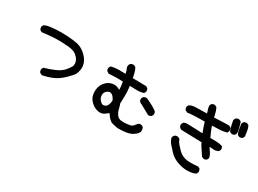

<svg xmlns="http://www.w3.org/2000/svg" viewBox="-38 -1495 3076 2287"><g transform="rotate(30 1500.0 -351.0)"><path d="M478.5 -46.9Q460 -49.3 445.8 -61L445.3 -61.5L444.8 -62Q430.2 -78.6 432.6 -104.5V-106L433.6 -107.9L443.4 -128.4L445.3 -132.3L449.7 -133.3Q521 -152.8 590.8 -183.6Q625 -198.7 650.4 -216.6Q675.8 -234.4 692.9 -254.4Q727.1 -295.4 739.3 -318.4Q750.5 -338.9 748 -365.2Q746.6 -378.9 742.9 -391.1Q739.3 -403.3 732.9 -414.1Q728.5 -421.4 722.7 -428.7Q716.8 -436 709.5 -443.8Q702.1 -451.7 692.9 -459.5Q666.5 -482.4 622.6 -492.7Q577.6 -502.9 472.7 -505.9Q367.7 -508.8 222.2 -489.3L219.2 -488.8L216.3 -490.2L196.8 -500L194.8 -501L193.8 -502.4Q179.2 -519 181.6 -544.9V-546.9L182.6 -548.3L192.4 -567.9L193.8 -570.8L196.8 -572.3Q223.6 -586.4 256.8 -591.8Q265.1 -592.8 274.9 -594Q284.7 -595.2 296.6 -596.4Q308.6 -597.7 322.3 -598.9Q335.9 -600.1 351.1 -601.6Q414.1 -606.4 502.9 -601.6Q592.3 -596.7 649.4 -584Q659.7 -581.5 669.2 -578.4Q678.7 -575.2 688.2 -571.3Q697.8 -567.4 706.8 -562.5Q715.8 -557.6 724.9 -552Q733.9 -546.4 742.7 -539.8Q751.5 -533.2 759.8 -525.9Q811 -481.4 830.6 -433.1Q850.1 -385.3 843.8 -339.4Q837.4 -294.9 823.2 -268.1Q815.4 -253.9 796.4 -232.2Q777.3 -210.4 745.6 -179.7Q682.1 -117.7 616.2 -89.4Q583.5 -75.2 549.8 -64.7Q516.1 -54.2 481.4 -46.9H480Z M1569.8 48.8Q1530.3 42 1491.7 31.7Q1452.1 22 1399.4 -58.6Q1355 -20 1328.6 -11.7Q1299.3 -2.4 1265.6 -9.8Q1232.4 -17.1 1203.1 -36.1Q1173.8 -55.2 1151.4 -84Q1128.4 -112.8 1121.1 -149.9Q1114.3 -186 1118.2 -221.7Q1122.6 -257.8 1137.2 -286.6Q1142.1 -296.4 1148.4 -305.4Q1154.8 -314.5 1162.4 -323Q1169.9 -331.5 1178.2 -339.8Q1191.9 -352.1 1207.3 -360.8Q1222.7 -369.6 1239.7 -374.5Q1274.9 -385.3 1312 -377Q1338.9 -370.6 1360.4 -355Q1360.4 -369.6 1359.6 -382.8Q1358.9 -396 1357.4 -407.7Q1356.4 -414.6 1355.5 -421.4Q1354.5 -428.2 1353.5 -435.3Q1352.5 -442.4 1351.6 -449Q1350.6 -455.6 1349.1 -462.4Q1295.4 -465.8 1251.5 -464.8Q1204.6 -463.9 1159.2 -460H1155.8L1153.3 -461.4L1130.9 -475.1L1129.4 -476.1L1127.9 -477.5Q1114.7 -494.1 1118.2 -520L1118.7 -521.5L1119.1 -523.4L1129.9 -543L1132.3 -546.4L1136.2 -547.4Q1185.1 -560.5 1238.8 -560.1Q1246.6 -560.1 1254.2 -560.1Q1261.7 -560.1 1269.5 -559.8Q1277.3 -559.6 1284.9 -559.6Q1292.5 -559.6 1300.3 -559.3Q1308.1 -559.1 1315.7 -559.1Q1323.2 -559.1 1331.1 -558.6L1317.4 -610.8Q1309.6 -621.6 1306.9 -633.1Q1304.2 -644.5 1305.7 -656.7V-657.2Q1307.1 -663.1 1309.1 -668.5Q1311 -673.8 1314 -679Q1316.9 -684.1 1320.8 -688L1321.8 -689L1322.8 -689.9Q1342.3 -702.6 1367.7 -699.2L1369.6 -698.7L1371.1 -697.8L1389.6 -687L1392.1 -686L1393.6 -683.6Q1410.6 -651.9 1418.5 -617.7Q1422.4 -603 1425.3 -587.6Q1428.2 -572.3 1430.2 -557.6L1614.3 -554.7H1617.2L1619.6 -553.2L1638.2 -541.5L1639.6 -540.5L1640.6 -539.1Q1647 -530.8 1649.4 -520Q1651.9 -509.3 1650.4 -496.6L1649.9 -494.6L1648.9 -493.2L1638.2 -474.6L1636.2 -471.2L1632.8 -470.2Q1587.4 -456.1 1534.7 -458Q1490.2 -460 1446.8 -460.9Q1452.6 -421.4 1454.6 -385.7Q1455.6 -364.7 1455.1 -324Q1454.6 -283.2 1452.1 -222.2Q1455.6 -213.9 1458.3 -205.3Q1460.9 -196.8 1463.4 -188Q1465.8 -179.2 1468.3 -170.4Q1470.7 -161.6 1472.7 -152.8Q1476.1 -136.2 1482.7 -120.8Q1489.3 -105.5 1499 -91.3Q1517.1 -64.5 1539.6 -55.7Q1563.5 -45.9 1601.6 -47.4Q1621.6 -47.9 1640.6 -49.8Q1659.7 -51.8 1677.7 -54.7Q1710.4 -60.1 1726.6 -80.1Q1745.1 -104 1755.4 -115.7L1755.9 -116.7L1756.8 -117.2Q1762.7 -121.6 1769.8 -124.3Q1776.9 -127 1784.4 -127.4Q1792 -127.9 1800.3 -127L1802.2 -126.5L1804.2 -125.5L1822.8 -113.8L1824.7 -112.3L1825.7 -110.4Q1840.3 -85.9 1834 -51.8L1833.5 -50.3L1832.5 -48.8L1821.8 -30.3V-29.8L1821.3 -29.3Q1812.5 -18.1 1799.8 -7.3Q1787.1 3.4 1769.5 13.7Q1734.9 34.7 1680.2 42.5Q1626.5 49.8 1571.3 48.8H1570.3ZM1318.4 -113.3Q1334 -123 1344.2 -147Q1354 -170.9 1355.5 -207Q1352.1 -214.4 1348.1 -221.4Q1344.2 -228.5 1339.6 -235.4Q1335 -242.2 1329.6 -249Q1314.5 -268.1 1290.5 -275.4Q1283.7 -277.3 1276.1 -276.9Q1268.6 -276.4 1259.5 -272Q1250.5 -267.6 1240.7 -259.8Q1226.6 -248.5 1219.5 -234.1Q1212.4 -219.7 1212.4 -201.2Q1211.9 -163.6 1234.9 -136.7Q1241.2 -129.9 1246.8 -124Q1252.4 -118.2 1257.6 -114.3Q1262.7 -110.4 1267.1 -107.9Q1271.5 -105.5 1275.4 -104.5Q1292 -100.1 1318.4 -113.3ZM1803.7 -270Q1765.6 -292.5 1727.5 -312.5Q1688.5 -333 1651.4 -353.5L1649.9 -354.5L1648.9 -356Q1634.3 -373 1638.7 -399.4L1639.2 -400.9L1639.6 -402.3L1650.4 -421.9L1651.9 -423.8L1653.8 -425.3Q1664.6 -432.6 1677 -434.6Q1689.5 -436.5 1702.6 -433.1H1703.6L1704.1 -432.6Q1742.7 -415 1779.8 -395Q1789.1 -389.6 1798.1 -384.5Q1807.1 -379.4 1816.2 -373.8Q1825.2 -368.2 1834 -362.5Q1842.8 -356.9 1851.1 -350.6L1852.5 -350.1L1853.5 -348.6Q1868.7 -328.6 1864.3 -302.7L1863.8 -301.3L1862.8 -299.8L1852.1 -281.2L1851.1 -279.8L1849.6 -278.3Q1833 -265.1 1807.1 -268.6L1805.2 -269Z M2525.9 72.3Q2458 68.4 2396 43.5Q2333 18.1 2293.9 -23.4Q2255.4 -63.5 2226.6 -96.7Q2196.3 -130.9 2186 -172.4L2185.5 -174.3V-175.8Q2186.5 -185.1 2190.2 -193.4Q2193.8 -201.7 2199.7 -208.5L2200.2 -209L2200.7 -209.5Q2219.7 -226.1 2247.6 -221.7L2249 -221.2L2250.5 -220.7L2271 -210.9L2274.4 -209L2275.9 -205.1Q2280.3 -190.4 2287.8 -177Q2295.4 -163.6 2306.2 -150.9Q2328.6 -125 2362.3 -90.3Q2378.9 -73.7 2399.9 -61Q2420.9 -48.3 2446.8 -39.6Q2498 -21.5 2628.9 -35.2H2631.8L2634.3 -34.2L2653.8 -24.4L2655.8 -23.4L2657.2 -21.5Q2671.4 -2.9 2668.9 22.5V24.4L2668 25.9L2658.2 45.4L2656.7 48.3L2653.8 49.8Q2639.2 57.1 2623.8 61.8Q2608.4 66.4 2591.8 68.4Q2560.1 72.3 2526.4 72.3ZM2635.3 -148.4 2615.7 -158.2 2613.3 -159.7 2611.8 -161.6Q2588.4 -198.7 2563.5 -234.9Q2551.3 -251.5 2540.8 -269.5Q2530.3 -287.6 2522 -305.7L2243.7 -313.5H2241.7L2239.7 -314.5L2220.2 -324.2L2218.8 -325.2L2217.3 -326.7Q2200.7 -345.2 2203.1 -371.1V-373L2204.1 -374.5L2213.9 -394L2215.3 -396.5L2217.3 -397.9Q2241.7 -413.1 2274.9 -411.1L2478.5 -403.8Q2442.4 -498.5 2432.6 -538.1Q2385.3 -537.6 2346.9 -536.6Q2308.6 -535.6 2279.8 -534.2Q2251 -532.7 2231.4 -530.8Q2211.9 -528.8 2201.2 -526.4L2197.8 -525.9L2194.8 -527.3L2171.4 -539.1L2169.4 -540L2168.5 -541.5Q2153.8 -558.1 2156.2 -584V-585.9L2157.2 -587.4L2167 -606.9L2168.5 -609.4L2170.9 -610.8Q2198.2 -626.5 2231 -629.9Q2241.2 -630.9 2264.4 -631.6Q2287.6 -632.3 2323.2 -633.1Q2358.9 -633.8 2406.7 -634.8Q2405.3 -642.1 2403.3 -649.2Q2401.4 -656.2 2399.4 -662.6Q2397.5 -668.9 2395 -675.3Q2385.7 -701.2 2383.8 -730V-732.4L2384.8 -734.9L2394.5 -754.4L2395.5 -756.3L2397 -757.3Q2413.6 -772 2439.5 -769.5H2441.4L2442.9 -768.6L2462.4 -758.8L2465.3 -757.3L2466.8 -754.4Q2472.2 -744.6 2476.6 -734.1Q2481 -723.6 2484.6 -712.9Q2488.3 -702.1 2490.7 -690.9Q2497.6 -662.6 2504.4 -635.3Q2582.5 -638.7 2621.6 -640.6Q2663.1 -642.6 2704.1 -642.6H2706.5L2708.5 -641.6L2728 -631.8L2730 -630.9L2731.4 -628.9Q2745.6 -611.3 2743.2 -585.9V-584L2742.2 -582.5L2732.4 -563L2730.5 -559.1L2726.6 -558.1Q2714.4 -554.7 2701.9 -552Q2689.5 -549.3 2676.5 -547.4Q2663.6 -545.4 2650.1 -544.4Q2636.7 -543.5 2623 -543Q2576.2 -542 2530.8 -539.1Q2535.2 -524.4 2543 -504.6Q2550.8 -484.9 2561.8 -459.5Q2572.8 -434.1 2587.4 -402.8Q2607.4 -402.3 2627 -401.9Q2646.5 -401.4 2666 -401.4Q2709.5 -401.4 2750 -389.2L2752.4 -388.7L2754.4 -386.7Q2770 -369.6 2767.6 -343.8V-341.8L2766.6 -339.8L2755.9 -320.3L2754.4 -318.4L2752 -316.9Q2735.8 -307.1 2717 -304Q2698.2 -300.8 2677.7 -303.7L2632.8 -306.6L2651.4 -276.4Q2684.1 -237.3 2694.3 -188.5L2694.8 -185.1L2693.4 -182.1L2683.6 -162.6L2682.6 -160.6L2681.2 -159.7Q2664.6 -145 2638.7 -147.5H2636.7ZM2776.9 -572.3 2757.3 -582 2754.4 -583.5 2752.9 -586.4Q2737.8 -618.2 2731.4 -652.8Q2725.6 -685.5 2718.3 -716.3L2717.8 -718.3V-719.7Q2718.8 -726.1 2720.5 -731.7Q2722.2 -737.3 2725.1 -742.4Q2728 -747.6 2731.9 -752.4L2732.4 -752.9L2733.4 -753.9Q2751 -768.1 2776.4 -765.6H2778.3L2779.8 -764.6L2799.3 -754.9L2802.7 -752.9L2804.2 -749.5Q2815.9 -717.8 2823.7 -682.6Q2826.7 -671.4 2828.9 -659.7Q2831.1 -647.9 2832.8 -636.2Q2834.5 -624.5 2835.9 -612.3L2836.4 -609.9L2835 -606.9L2825.2 -586.4L2824.2 -585L2822.8 -583.5Q2806.2 -568.8 2780.3 -571.3H2778.3ZM2876.5 -585.9 2856.9 -595.7 2854 -597.2 2852.5 -600.1Q2844.2 -615.7 2839.1 -632.6Q2834 -649.4 2832 -667Q2828.1 -699.7 2822.3 -732.9L2821.8 -735.8L2823.2 -738.8L2833 -758.3L2834 -760.3L2835.4 -761.2Q2852.1 -775.9 2877.9 -773.4H2879.9L2881.3 -772.5L2900.9 -762.7L2903.8 -761.2L2905.3 -758.3Q2921.4 -727.5 2925.8 -692.4Q2929.7 -659.7 2935.5 -626.5L2936 -623.5L2934.6 -620.6L2924.8 -600.1L2923.8 -598.6L2922.4 -597.2Q2905.8 -582.5 2879.9 -585H2877.9Z"/></g></svg>

Font: NaikaiFont
Style: Bold
Weight: 700
Version: Version 1.89